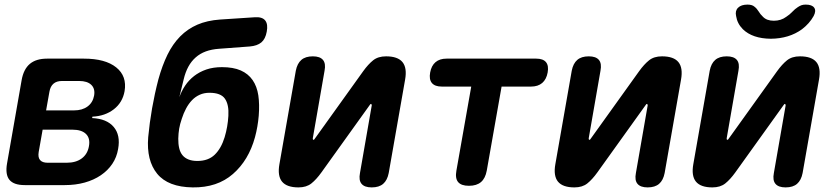

<svg xmlns="http://www.w3.org/2000/svg" viewBox="-20 -805 3640 835"><path d="M87.8 0Q39.8 0 21 -23Q2.2 -46 10.6 -94L74 -456Q82.4 -504 109.6 -527Q136.8 -550 184.8 -550H345.1Q437.9 -550 485.4 -511.9Q532.8 -473.9 521.8 -408.5Q513.1 -359.4 475.1 -329.8Q437 -300.2 381.8 -297.6L380.8 -291.5Q444.3 -288.6 474.5 -252.9Q504.7 -217.1 493.7 -157.1Q487.7 -121.1 468.3 -92.3Q448.9 -63.4 418.3 -42.7Q387.7 -22 348.1 -11Q308.4 0 261.6 0ZM165.4 -241.1 148.3 -144.2Q144.3 -120.7 154.2 -109Q164.1 -97.2 187.6 -97.2H270Q310.3 -97.2 335.6 -116.1Q360.9 -134.9 366.8 -169.3Q373.1 -203.4 354.1 -222.2Q335.1 -241.1 294.8 -241.1ZM249.6 -452.8Q226.1 -452.8 212.5 -441Q198.9 -429.3 194.9 -405.8L180.5 -324.9H302Q337.7 -324.9 360.6 -341.8Q383.6 -358.6 389.2 -389Q394.5 -419.1 377.1 -435.9Q359.8 -452.8 324.1 -452.8Z M932.7 -592.9Q900.3 -590.6 875.2 -581.4Q850.1 -572.2 831.1 -555.4Q812.1 -538.7 799.3 -515.2Q786.4 -491.7 778.8 -459.8L759.9 -382.2Q769.5 -409.3 785.4 -433Q801.3 -456.6 824.4 -474.6Q847.5 -492.5 877.5 -502.8Q907.5 -513 945.3 -513Q994.2 -513 1026.9 -498.7Q1059.5 -484.3 1078.5 -456.9Q1097.5 -429.5 1103.4 -390.5Q1109.2 -351.4 1105.2 -301.3Q1103.2 -278 1099.2 -254.8Q1095.2 -231.5 1088.9 -208.2Q1061.5 -108.1 993.1 -48.4Q924.7 11.4 818 10Q711 8.6 663.6 -49.3Q616.3 -107.1 624.5 -208.2Q630.4 -271.2 641.4 -334Q652.4 -396.8 668.8 -459.8Q685.6 -520.5 708.4 -567.2Q731.3 -613.8 763.6 -646.6Q796 -679.4 838.3 -697.7Q880.7 -716 936.8 -720L1088.7 -730Q1120.8 -732 1133.5 -715.8Q1146.2 -699.6 1140.1 -667.5Q1134.4 -635.4 1116.5 -620.5Q1098.5 -605.6 1066.4 -602.9ZM838.3 -105Q885.8 -105 913.9 -132.3Q942 -159.5 956.9 -208.2Q963.9 -231.5 967.9 -254.8Q971.9 -278 973.2 -301.3Q976.1 -350 958.2 -375.7Q940.4 -401.5 890.8 -401.5Q867.4 -401.5 848.5 -392.9Q829.5 -384.4 814.9 -369.1Q800.2 -353.8 789.2 -333Q778.1 -312.3 770.5 -288.3Q762.5 -265 759.2 -245.3Q755.9 -225.5 755.3 -202.2Q755 -179.1 759.3 -160.8Q763.5 -142.4 773.5 -130.2Q783.5 -117.9 799.7 -111.5Q815.8 -105 838.3 -105Z M1266.5 -497.5Q1272.6 -528.9 1290.5 -544.4Q1308.4 -560 1340.5 -560Q1371.6 -560 1384.6 -544.4Q1397.6 -528.9 1391.5 -497.5L1340.2 -203Q1340.5 -197 1342.5 -197Q1345.2 -197 1346.6 -198.5Q1347.9 -200 1349.9 -203L1559.5 -495.3Q1581.1 -525.3 1602.6 -542.6Q1624.2 -560 1658.9 -560Q1709.8 -560 1730.4 -534.9Q1750.9 -509.8 1741.8 -458.9L1670.5 -52.5Q1664.4 -21.1 1646.5 -5.6Q1628.6 10 1596.5 10Q1565.4 10 1552.4 -5.6Q1539.4 -21.1 1545.5 -52.5L1596.8 -347Q1595.8 -353 1593.8 -353Q1591.8 -353 1590.4 -351.5Q1589.1 -350 1587.1 -347L1377.5 -54.7Q1355.9 -24.7 1334.4 -7.4Q1312.8 10 1278.1 10Q1227.2 10 1206.6 -15.1Q1186.1 -40.2 1195.2 -91.1Z M2029.4 -428.5H1901Q1871.2 -428.5 1858.2 -444.1Q1845.3 -459.8 1850.7 -489.6Q1856.1 -519.4 1874.1 -534.7Q1892.1 -550 1921.9 -550H2312.1Q2341.9 -550 2354.5 -534.7Q2367.1 -519.4 2361.7 -489.6Q2356.3 -459.8 2338 -444.1Q2319.6 -428.5 2289.8 -428.5H2161.4L2096.9 -63Q2090.8 -29.5 2071.9 -13.3Q2052.9 3 2019.4 3Q1985.9 3 1972.3 -13.3Q1958.8 -29.5 1964.9 -63Z M2466.5 -497.5Q2472.6 -528.9 2490.5 -544.4Q2508.4 -560 2540.5 -560Q2571.6 -560 2584.6 -544.4Q2597.6 -528.9 2591.5 -497.5L2540.2 -203Q2540.5 -197 2542.5 -197Q2545.2 -197 2546.6 -198.5Q2547.9 -200 2549.9 -203L2759.5 -495.3Q2781.1 -525.3 2802.6 -542.6Q2824.2 -560 2858.9 -560Q2909.8 -560 2930.4 -534.9Q2950.9 -509.8 2941.8 -458.9L2870.5 -52.5Q2864.4 -21.1 2846.5 -5.6Q2828.6 10 2796.5 10Q2765.4 10 2752.4 -5.6Q2739.4 -21.1 2745.5 -52.5L2796.8 -347Q2795.8 -353 2793.8 -353Q2791.8 -353 2790.4 -351.5Q2789.1 -350 2787.1 -347L2577.5 -54.7Q2555.9 -24.7 2534.4 -7.4Q2512.8 10 2478.1 10Q2427.2 10 2406.6 -15.1Q2386.1 -40.2 2395.2 -91.1Z M3066.5 -497.5Q3072.6 -528.9 3090.5 -544.4Q3108.4 -560 3140.5 -560Q3171.6 -560 3184.6 -544.4Q3197.6 -528.9 3191.5 -497.5L3140.2 -203Q3140.5 -197 3142.5 -197Q3145.2 -197 3146.6 -198.5Q3147.9 -200 3149.9 -203L3359.5 -495.3Q3381.1 -525.3 3402.6 -542.6Q3424.2 -560 3458.9 -560Q3509.8 -560 3530.4 -534.9Q3550.9 -509.8 3541.8 -458.9L3470.5 -52.5Q3464.4 -21.1 3446.5 -5.6Q3428.6 10 3396.5 10Q3365.4 10 3352.4 -5.6Q3339.4 -21.1 3345.5 -52.5L3396.8 -347Q3395.8 -353 3393.8 -353Q3391.8 -353 3390.4 -351.5Q3389.1 -350 3387.1 -347L3177.5 -54.7Q3155.9 -24.7 3134.4 -7.4Q3112.8 10 3078.1 10Q3027.2 10 3006.6 -15.1Q2986.1 -40.2 2995.2 -91.1ZM3181.3 -735.3Q3176.1 -757.9 3189.8 -771.4Q3203.5 -785 3230.9 -785Q3241.2 -785 3248.7 -782.7Q3256.2 -780.4 3260.9 -776.1Q3271.7 -767.8 3279.1 -755.5Q3286.4 -743.1 3298 -732.1Q3314.3 -714.8 3345.5 -714.8Q3376.7 -714.8 3399.7 -732.1Q3415 -742.1 3426 -754Q3437 -765.8 3449.8 -774.1Q3457.8 -779.4 3465.3 -782.2Q3472.8 -785 3484.1 -785Q3511.5 -785 3521 -771.4Q3530.4 -757.9 3518.5 -735.3Q3500.4 -702.7 3467.9 -677.9Q3412 -637.2 3332.3 -636.5Q3252.6 -637.2 3210.7 -677.9Q3186.1 -702.7 3181.3 -735.3Z"/></svg>

Font: Maple Mono
Style: Italic
Weight: 400
Italic angle: -10°
Monospace: yes
Designer: subframe7536
Version: Version 7.300